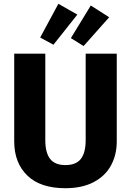

<svg xmlns="http://www.w3.org/2000/svg" viewBox="-20 -976 691 1013"><path d="M325 17Q193 17 124 -50Q55 -117 55 -230V-693H219V-237Q219 -170 244.5 -137.5Q270 -105 325 -105Q381 -105 406.5 -137.5Q432 -170 432 -237V-693H596V-230Q596 -159 565.5 -103Q535 -47 474 -15Q413 17 325 17ZM388 -899 262 -740 192 -778 288 -956ZM556 -885 421 -733 354 -775 459 -947Z"/></svg>

Font: Fira Sans BGR
Style: Bold
Weight: 700
Designer: bBox Type GmbH & Carrois Corporate GbR & Edenspiekermann AG
Foundry: bBox Type GmbH & Carrois Corporate GbR & Edenspiekermann AG
Version: Version 4.301